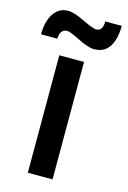

<svg xmlns="http://www.w3.org/2000/svg" viewBox="-133 -785 559 840"><g transform="rotate(15 146.0 -365.0)"><path d="M81 -532H193V0H81ZM220 -597Q194 -597 147.5 -620.5Q101 -644 88 -644Q55 -644 54 -600H-20Q-20 -658 3.5 -694Q27 -730 69 -730Q96 -730 144 -706.5Q192 -683 207 -683Q237 -683 237 -727H312Q309 -597 220 -597Z"/></g></svg>

Font: Montserrat_am3
Style: Regular
Weight: 400
Designer: Julieta Ulanovsky
Foundry: Julieta Ulanovsky, Armenina letters added by Vahan Hovhannisyan
Version: Version 2.001